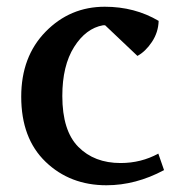

<svg xmlns="http://www.w3.org/2000/svg" viewBox="-20 -535 530 570"><path d="M43 -248Q43 -367 115.5 -441Q188 -515 291 -515Q380 -515 451 -473Q450 -439 431 -410.5Q412 -382 388 -369L292 -460H286Q235 -451 200 -395.5Q165 -340 165 -250Q165 -147 212.5 -99Q260 -51 338 -51Q399 -51 450 -79L467 -30Q383 15 296 15Q188 15 115.5 -54.5Q43 -124 43 -248Z"/></svg>

Font: Volkhov
Style: Regular
Weight: 400
Designer: Cyreal (www.cyreal.org)
Foundry: Cyreal (www.cyreal.org)
Version: Version 1.010